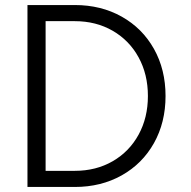

<svg xmlns="http://www.w3.org/2000/svg" viewBox="-20 -742 757 762"><path d="M567 -361Q567 -447 530 -514.5Q493 -582 427 -620Q361 -658 277 -658H161V-64H277Q361 -64 427 -102Q493 -140 530 -207.5Q567 -275 567 -361ZM637 -361Q637 -256 591 -174Q545 -92 463 -46Q381 0 277 0H89V-722H277Q381 -722 463 -676Q545 -630 591 -548Q637 -466 637 -361Z"/></svg>

Font: SUITE
Style: Regular
Weight: 400
Designer: Sun
Foundry: Sun
Version: Version 2.040